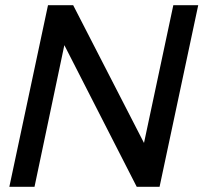

<svg xmlns="http://www.w3.org/2000/svg" viewBox="-20 -720 784 740"><path d="M16 0 165 -700H262L535 -169L648 -700H744L595 0H507L228 -546L113 0Z"/></svg>

Font: Red Hat Display SemiBold
Style: Italic
Weight: 600
Italic angle: -12°
Designer: Pentagram, MCKL
Foundry: Pentagram, MCKL
Version: Version 1.023